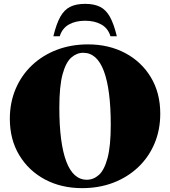

<svg xmlns="http://www.w3.org/2000/svg" viewBox="-20 -960 882 995"><path d="M436 -730Q544 -730 628.8 -685Q713.5 -640 762 -559.2Q810.5 -478.5 810.5 -371Q810.5 -286.5 780.5 -215.8Q750.5 -145 695.8 -93.2Q641 -41.5 567.2 -13.2Q493.5 15 405.5 15Q297.5 15 213 -30Q128.5 -75 79.8 -156Q31 -237 31 -344Q31 -428.5 61 -499.2Q91 -570 145.8 -621.8Q200.5 -673.5 274.5 -701.8Q348.5 -730 436 -730ZM430 -28.5Q464.5 -28.5 492.5 -53.5Q520.5 -78.5 537.2 -140.5Q554 -202.5 554 -313Q554 -495.5 518.5 -591Q483 -686.5 411.5 -686.5Q377.5 -686.5 349.2 -661.5Q321 -636.5 304.2 -574.8Q287.5 -513 287.5 -402Q287.5 -219.5 323.2 -124Q359 -28.5 430 -28.5ZM421 -852.5Q371.5 -852.5 337 -833Q302.5 -813.5 289.5 -772H256.5Q272 -836 292.2 -872.5Q312.5 -909 343.2 -924.5Q374 -940 421 -940Q468 -940 498.8 -924.5Q529.5 -909 549.8 -872.5Q570 -836 585.5 -772H552.5Q540 -813.5 505.2 -833Q470.5 -852.5 421 -852.5Z"/></svg>

Font: Newsreader 72pt ExtraBold
Style: Regular
Weight: 800
Designer: Hugues Gentile
Foundry: Production Type
Version: Version 1.003; ttfautohint (v1.8.3)